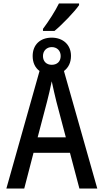

<svg xmlns="http://www.w3.org/2000/svg" viewBox="-20 -1097 603 1117"><path d="M230 -929V-917H297C342 -954 414 -1029 440 -1067V-1077H323C301 -1032 263 -973 230 -929ZM17 0H121L175 -208H387L442 0H546L352 -684C378 -703 393 -733 393 -772C393 -837 346 -878 281 -878C214 -878 170 -837 170 -771C170 -733 184 -703 210 -684ZM281 -720C251 -720 230 -739 230 -771C230 -802 252 -823 281 -823C312 -823 333 -802 333 -771C333 -739 312 -720 281 -720ZM254 -507C262 -537 273 -585 281 -624C289 -585 300 -539 308 -506L363 -298H199Z"/></svg>

Font: Noto Sans Mono SemiCondensed Medium
Style: Regular
Weight: 500
Width: 4
Designer: Monotype Design Team
Foundry: Monotype Imaging Inc.
Version: Version 2.014